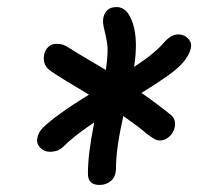

<svg xmlns="http://www.w3.org/2000/svg" viewBox="-20 -774 566 548"><path d="M264.2 -246.1Q229.5 -246.1 231 -280.8Q231 -334.5 249 -424.8Q190.9 -385.7 160.2 -355Q146 -340.8 122.1 -340.8Q105 -340.8 94 -353.3Q83 -365.7 86.9 -380.9Q88.4 -394 102.1 -409.2Q139.6 -445.8 233.9 -503.9Q147.5 -555.2 127 -569.8Q100.1 -586.9 106 -618.2Q108.9 -631.8 118.2 -640.4Q127.4 -648.9 140.1 -648.9Q152.3 -648.9 159.7 -646.5Q167 -644 181.2 -634.8Q195.3 -625.5 230 -605.2Q264.6 -585 282.2 -574.2Q289.6 -627 285.9 -649.7Q282.2 -672.4 277.3 -691.2Q272.5 -710 274.9 -723.1Q281.2 -753.9 313 -753.9Q344.2 -753.9 359.4 -706.5Q374.5 -659.2 362.8 -583Q422.4 -622.1 448.2 -652.8Q468.3 -675.8 488.8 -675.8Q505.9 -675.8 516.8 -664.1Q527.8 -652.3 524.9 -637.2Q521 -617.7 502.9 -596.2Q487.8 -578.6 459.5 -558.3Q431.2 -538.1 383.8 -508.8Q430.2 -476.6 467.8 -445.8Q482.4 -434.1 479 -412.1Q475.6 -395 463.1 -384Q450.7 -373 437 -373Q428.7 -373 421.6 -376.7Q414.6 -380.4 397.9 -393.1Q374.5 -413.1 332 -442.9Q311 -349.6 311 -293.9Q311 -270.5 297.4 -258.3Q283.7 -246.1 264.2 -246.1Z"/></svg>

Font: Shantell Sans Irregular
Style: Italic
Weight: 400
Italic angle: -11.31°
Designer: Stephen Nixon, Anya Danilova, Shantell Martin
Foundry: Arrow Type
Version: Version 1.006;[9816181b4]